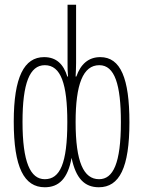

<svg xmlns="http://www.w3.org/2000/svg" viewBox="-20 -780 603 810"><path d="M169 10C228 10 266 -26 282 -114C300 -27 337 10 397 10C484 10 526 -73 526 -264C526 -449 489 -539 403 -539C353 -539 320 -509 302 -457H299C300 -478 301 -494 301 -514V-760H265V-514C265 -493 265 -478 267 -457H264C248 -509 218 -539 166 -539C82 -539 38 -455 38 -267C38 -73 82 10 169 10ZM169 -24C108 -24 75 -96 75 -266C75 -428 105 -505 169 -505C237 -505 264 -426 264 -265C264 -90 233 -24 169 -24ZM398 -24C333 -24 299 -96 299 -265C299 -424 330 -505 399 -505C464 -505 490 -423 490 -265C490 -90 457 -24 398 -24Z"/></svg>

Font: Noto Sans Mono SemiCondensed ExtraLight
Style: Regular
Weight: 200
Width: 4
Designer: Monotype Design Team
Foundry: Monotype Imaging Inc.
Version: Version 2.014